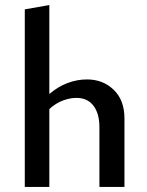

<svg xmlns="http://www.w3.org/2000/svg" viewBox="-20 -739 581 759"><path d="M373 0V-236Q373 -290 349.5 -321Q326 -352 282 -352Q258 -352 232.5 -343Q207 -334 185 -316.5Q163 -299 149 -272L116 -297Q143 -340 176.5 -368.5Q210 -397 247.5 -411Q285 -425 324 -425Q387 -425 429.5 -384Q472 -343 472 -271V0ZM78 0V-702L175 -719V0Z"/></svg>

Font: Ysabeau Office SemiBold
Style: Regular
Weight: 600
Designer: Christian Thalmann (Catharsis Fonts)
Version: Version 2.001;gftools[0.9.30]; featfreeze: tnum,lnum,ss02